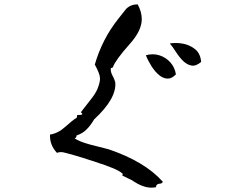

<svg xmlns="http://www.w3.org/2000/svg" viewBox="-20 -808 1040 883"><path d="M676 55Q636 55 587 21Q579 17 567.5 11.5Q556 6 542 -1L545 -8Q532 -21 501 -34Q470 -47 420 -63Q396 -71 361.5 -82Q327 -93 281 -105Q268 -109 258.5 -108.5Q249 -108 242 -105Q208 -141 210 -189Q247 -195 278 -223Q317 -258 332 -266Q335 -268 334 -273Q334 -278 336 -279Q354 -279 358 -282Q359 -286 357 -287.5Q355 -289 353 -290Q352 -291 352 -291L355 -296L394 -346Q420 -378 429 -401Q440 -429 440 -447Q440 -468 416 -511Q432 -567 459 -620.5Q486 -674 526 -724L560 -767Q581 -788 613 -788Q632 -754 632 -720Q632 -667 577 -606Q543 -568 524 -541.5Q505 -515 500 -501Q501 -497 490 -495Q487 -480 497 -461Q503 -450 506 -442Q509 -434 510 -430Q514 -394 490 -351Q466 -308 413 -259Q398 -233 379 -213.5Q360 -194 332 -185Q332 -174 323 -172Q334 -164 352 -157Q370 -150 395 -143Q435 -133 456 -127.5Q477 -122 481 -121Q563 -93 625 -56Q687 -19 729 28Q725 37 712 37Q698 39 697 53Q692 54 686.5 54.5Q681 55 676 55ZM715 -460Q693 -477 675.5 -505.5Q658 -534 651 -554Q684 -563 713.5 -553.5Q743 -544 763.5 -521Q784 -498 789 -466Q770 -446 751 -446.5Q732 -447 715 -460ZM905 -523Q881 -503 861 -506.5Q841 -510 824 -526Q805 -544 789.5 -568.5Q774 -593 761 -608Q787 -613 819.5 -607.5Q852 -602 877 -582Q902 -562 905 -523Z"/></svg>

Font: Yuji Hentaigana Akari
Style: Regular
Weight: 400
Designer: Kataoka Yuji
Foundry: Kinuta Font Factory
Version: Version 3.002